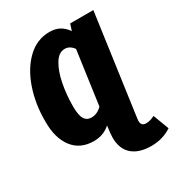

<svg xmlns="http://www.w3.org/2000/svg" viewBox="-217 -848 1108 1206"><g transform="rotate(-30 336.5 -244.5)"><path d="M673 183Q609 226 525 226Q437 226 388 183.5Q339 141 339 59Q339 48 341 24L344 0L347 -25Q298 19 228 19Q130 19 76.5 -50.5Q23 -120 24 -241Q23 -366 60.5 -475Q98 -584 167 -649.5Q236 -715 326 -715Q370 -715 400 -698Q430 -681 452 -649L467 -696H635L538 0L533 38Q532 42 532 49Q532 86 567 86Q584 86 597.5 82Q611 78 630 69ZM365 -152 419 -539Q393 -575 357 -575Q313 -575 282.5 -524.5Q252 -474 237 -396Q222 -318 222 -236Q222 -171 238.5 -144Q255 -117 289 -117Q331 -117 365 -152Z"/></g></svg>

Font: Fira Sans Condensed Black
Style: Italic
Weight: 900
Width: 3
Italic angle: -8°
Designer: Carrois Corporate & Edenspiekermann AG
Foundry: Carrois Corporate GbR & Edenspiekermann AG
Version: Version 4.203